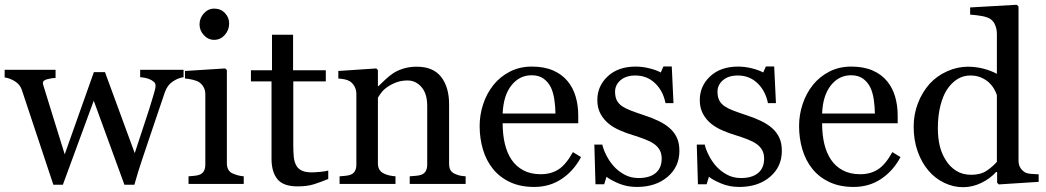

<svg xmlns="http://www.w3.org/2000/svg" viewBox="-22 -776 4414 810"><path d="M752.4 -450.2Q731.9 -448.2 708.3 -433.1Q684.6 -418 673.8 -387.7Q649.4 -315.9 627.7 -251.7Q606 -187.5 579.1 -107.4Q570.3 -82 561.3 -52.7Q552.2 -23.4 544.9 3.4H502.9L373.5 -351.1L243.2 3.4H203.1Q166.5 -105 131.6 -211.7Q96.7 -318.4 69.8 -397.5Q62 -420.4 40 -433.6Q18.1 -446.8 -2.4 -449.2V-481.4H212.4V-447.3Q196.3 -446.8 177.5 -441.9Q158.7 -437 158.7 -425.8Q158.7 -423.8 160.4 -417.5Q162.1 -411.1 164.6 -403.8Q180.2 -352.5 200 -289.3Q219.7 -226.1 251 -125L374 -471.7H420.9L546.4 -129.9Q567.4 -195.3 588.1 -256.6Q608.9 -317.9 624.5 -371.6Q627.9 -384.3 631.1 -394.8Q634.3 -405.3 634.3 -415.5Q634.3 -424.3 626.5 -431.2Q618.7 -438 607.4 -442.4Q597.7 -446.3 586.2 -448.2Q574.7 -450.2 569.3 -450.2V-481.4H752.4Z M1006.3 0H773.4V-32.2Q784.7 -33.2 796.6 -34.2Q808.6 -35.2 817.4 -38.1Q831.1 -42.5 837.6 -53.5Q844.2 -64.5 844.2 -82V-379.4Q844.2 -395 837.2 -408Q830.1 -420.9 817.4 -429.7Q808.1 -435.5 790.5 -439.7Q772.9 -443.8 758.3 -444.8V-476.6L928.2 -487.3L935.1 -480.5V-87.9Q935.1 -70.8 941.7 -59.6Q948.2 -48.3 962.4 -43Q973.1 -38.6 983.4 -35.9Q993.7 -33.2 1006.3 -32.2ZM944.8 -677.2Q944.8 -649.4 926.5 -628.7Q908.2 -607.9 881.3 -607.9Q856.4 -607.9 838.1 -627.7Q819.8 -647.5 819.8 -672.9Q819.8 -699.7 838.1 -719.7Q856.4 -739.7 881.3 -739.7Q909.2 -739.7 927 -720.9Q944.8 -702.1 944.8 -677.2Z M1362.8 -21Q1331.1 -7.8 1302.7 1.2Q1274.4 10.3 1233.4 10.3Q1172.9 10.3 1148.2 -20.3Q1123.5 -50.8 1123.5 -106.4V-432.6H1036.6V-479.5H1125.5V-629.4H1214.4V-479.5H1352.5V-432.6H1215.3V-163.6Q1215.3 -133.3 1217.5 -113Q1219.7 -92.8 1228 -77.6Q1235.8 -63.5 1251.5 -56.2Q1267.1 -48.8 1293.5 -48.8Q1305.7 -48.8 1329.3 -51Q1353 -53.2 1362.8 -56.6Z M1942.4 0H1706.5V-32.2Q1717.8 -33.2 1731.2 -34.2Q1744.6 -35.2 1753.4 -38.1Q1767.1 -42.5 1773.7 -53.5Q1780.3 -64.5 1780.3 -82V-329.6Q1780.3 -380.9 1756.1 -408.7Q1731.9 -436.5 1697.3 -436.5Q1671.4 -436.5 1649.9 -428.5Q1628.4 -420.4 1611.8 -408.7Q1595.7 -397.5 1586.2 -384.5Q1576.7 -371.6 1572.3 -363.8V-86.9Q1572.3 -70.3 1579.1 -59.6Q1585.9 -48.8 1599.6 -43Q1609.9 -38.1 1621.8 -35.6Q1633.8 -33.2 1646.5 -32.2V0H1410.6V-32.2Q1421.9 -33.2 1433.8 -34.2Q1445.8 -35.2 1454.6 -38.1Q1468.3 -42.5 1474.9 -53.5Q1481.4 -64.5 1481.4 -82V-379.4Q1481.4 -396 1474.4 -409.9Q1467.3 -423.8 1454.6 -432.6Q1445.3 -438.5 1432.6 -441.2Q1419.9 -443.8 1405.3 -444.8V-476.6L1565.4 -487.3L1572.3 -480.5V-412.6H1574.7Q1586.4 -424.3 1604 -440.7Q1621.6 -457 1637.2 -467.3Q1655.3 -479 1680.2 -486.8Q1705.1 -494.6 1736.3 -494.6Q1805.7 -494.6 1839.1 -451.4Q1872.6 -408.2 1872.6 -336.4V-85.9Q1872.6 -68.8 1878.4 -58.3Q1884.3 -47.9 1898.4 -42Q1910.2 -37.1 1918.7 -35.2Q1927.2 -33.2 1942.4 -32.2Z M2429.2 -113.3Q2398.9 -55.7 2348.1 -21.5Q2297.4 12.7 2231.4 12.7Q2173.3 12.7 2129.6 -7.8Q2085.9 -28.3 2057.6 -63.5Q2029.3 -98.6 2015.4 -145.5Q2001.5 -192.4 2001.5 -244.6Q2001.5 -291.5 2016.4 -336.7Q2031.2 -381.8 2060.1 -418Q2087.9 -452.6 2129.2 -473.9Q2170.4 -495.1 2221.7 -495.1Q2274.4 -495.1 2312 -478.5Q2349.6 -461.9 2373 -433.1Q2395.5 -405.8 2406.5 -368.7Q2417.5 -331.5 2417.5 -288.1V-255.9H2098.6Q2098.6 -208.5 2107.7 -169.9Q2116.7 -131.3 2136.2 -102.1Q2155.3 -73.7 2186 -57.4Q2216.8 -41 2259.3 -41Q2302.7 -41 2334.2 -61.3Q2365.7 -81.5 2395 -134.3ZM2321.3 -296.9Q2321.3 -324.2 2316.7 -355.5Q2312 -386.7 2301.8 -407.7Q2290.5 -430.2 2271 -444.3Q2251.5 -458.5 2220.7 -458.5Q2169.4 -458.5 2135.5 -415.8Q2101.6 -373 2098.6 -296.9Z M2802.7 -235.8Q2822.8 -218.3 2833.5 -195.3Q2844.2 -172.4 2844.2 -139.2Q2844.2 -72.3 2794.2 -29.8Q2744.1 12.7 2664.6 12.7Q2622.6 12.7 2587.2 -2.4Q2551.8 -17.6 2536.6 -30.3L2526.9 1.5H2490.2L2485.4 -166H2519Q2522.9 -147 2535.6 -121.6Q2548.3 -96.2 2566.4 -75.7Q2585.4 -54.2 2612.1 -39.6Q2638.7 -24.9 2671.9 -24.9Q2718.8 -24.9 2744.1 -46.1Q2769.5 -67.4 2769.5 -106.9Q2769.5 -127.4 2761.5 -142.3Q2753.4 -157.2 2737.8 -168.5Q2721.7 -179.7 2698.2 -188.7Q2674.8 -197.8 2646 -206.5Q2623 -213.4 2595 -225.3Q2566.9 -237.3 2546.9 -253.4Q2525.4 -270.5 2511.7 -295.4Q2498 -320.3 2498 -354Q2498 -413.1 2542 -454.1Q2585.9 -495.1 2659.7 -495.1Q2688 -495.1 2717.5 -487.8Q2747.1 -480.5 2765.6 -470.2L2776.9 -495.6H2812L2819.3 -340.8H2785.6Q2775.4 -392.6 2741.5 -425Q2707.5 -457.5 2658.7 -457.5Q2618.7 -457.5 2595.7 -437.5Q2572.8 -417.5 2572.8 -389.2Q2572.8 -367.2 2580.3 -352.5Q2587.9 -337.9 2603 -327.6Q2617.7 -317.9 2639.9 -309.3Q2662.1 -300.8 2694.8 -290Q2727.1 -279.8 2755.6 -266.1Q2784.2 -252.4 2802.7 -235.8Z M3234.9 -235.8Q3254.9 -218.3 3265.6 -195.3Q3276.4 -172.4 3276.4 -139.2Q3276.4 -72.3 3226.3 -29.8Q3176.3 12.7 3096.7 12.7Q3054.7 12.7 3019.3 -2.4Q2983.9 -17.6 2968.8 -30.3L2959 1.5H2922.4L2917.5 -166H2951.2Q2955.1 -147 2967.8 -121.6Q2980.5 -96.2 2998.5 -75.7Q3017.6 -54.2 3044.2 -39.6Q3070.8 -24.9 3104 -24.9Q3150.9 -24.9 3176.3 -46.1Q3201.7 -67.4 3201.7 -106.9Q3201.7 -127.4 3193.6 -142.3Q3185.5 -157.2 3169.9 -168.5Q3153.8 -179.7 3130.4 -188.7Q3106.9 -197.8 3078.1 -206.5Q3055.2 -213.4 3027.1 -225.3Q2999 -237.3 2979 -253.4Q2957.5 -270.5 2943.8 -295.4Q2930.2 -320.3 2930.2 -354Q2930.2 -413.1 2974.1 -454.1Q3018.1 -495.1 3091.8 -495.1Q3120.1 -495.1 3149.7 -487.8Q3179.2 -480.5 3197.8 -470.2L3209 -495.6H3244.1L3251.5 -340.8H3217.8Q3207.5 -392.6 3173.6 -425Q3139.6 -457.5 3090.8 -457.5Q3050.8 -457.5 3027.8 -437.5Q3004.9 -417.5 3004.9 -389.2Q3004.9 -367.2 3012.5 -352.5Q3020 -337.9 3035.2 -327.6Q3049.8 -317.9 3072 -309.3Q3094.2 -300.8 3127 -290Q3159.2 -279.8 3187.7 -266.1Q3216.3 -252.4 3234.9 -235.8Z M3776.9 -113.3Q3746.6 -55.7 3695.8 -21.5Q3645 12.7 3579.1 12.7Q3521 12.7 3477.3 -7.8Q3433.6 -28.3 3405.3 -63.5Q3377 -98.6 3363 -145.5Q3349.1 -192.4 3349.1 -244.6Q3349.1 -291.5 3364 -336.7Q3378.9 -381.8 3407.7 -418Q3435.5 -452.6 3476.8 -473.9Q3518.1 -495.1 3569.3 -495.1Q3622.1 -495.1 3659.7 -478.5Q3697.3 -461.9 3720.7 -433.1Q3743.2 -405.8 3754.2 -368.7Q3765.1 -331.5 3765.1 -288.1V-255.9H3446.3Q3446.3 -208.5 3455.3 -169.9Q3464.4 -131.3 3483.9 -102.1Q3502.9 -73.7 3533.7 -57.4Q3564.5 -41 3606.9 -41Q3650.4 -41 3681.9 -61.3Q3713.4 -81.5 3742.7 -134.3ZM3668.9 -296.9Q3668.9 -324.2 3664.3 -355.5Q3659.7 -386.7 3649.4 -407.7Q3638.2 -430.2 3618.7 -444.3Q3599.1 -458.5 3568.4 -458.5Q3517.1 -458.5 3483.2 -415.8Q3449.2 -373 3446.3 -296.9Z M4359.9 -8.8 4191.9 2 4184.6 -4.9V-49.8L4180.7 -50.8Q4155.3 -22.5 4117.9 -4.4Q4080.6 13.7 4041 13.7Q4000 13.7 3961.7 -4.6Q3923.3 -22.9 3895 -56.2Q3866.2 -89.8 3849.4 -137.2Q3832.5 -184.6 3832.5 -241.7Q3832.5 -293.9 3850.6 -340.8Q3868.7 -387.7 3900.4 -422.9Q3930.2 -455.6 3973.4 -475.1Q4016.6 -494.6 4061.5 -494.6Q4095.2 -494.6 4127.7 -486.1Q4160.2 -477.5 4183.6 -464.4V-631.8Q4183.6 -652.3 4176.8 -669.2Q4169.9 -686 4157.7 -694.8Q4144 -704.1 4120.8 -708.3Q4097.7 -712.4 4070.8 -714.4V-744.6L4267.6 -755.9L4274.9 -748.5V-99.1Q4274.9 -82 4281.5 -70.1Q4288.1 -58.1 4300.8 -49.8Q4310.1 -43.9 4327.6 -42.5Q4345.2 -41 4359.9 -40.5ZM4183.6 -93.3V-375Q4179.7 -387.7 4170.9 -402.3Q4162.1 -417 4148.9 -429.2Q4134.8 -441.4 4115.7 -449.5Q4096.7 -457.5 4071.3 -457.5Q4042 -457.5 4017.3 -442.4Q3992.7 -427.2 3973.6 -398.9Q3955.6 -371.6 3945.1 -329.3Q3934.6 -287.1 3934.6 -235.8Q3934.6 -194.8 3942.4 -161.4Q3950.2 -127.9 3968.8 -99.1Q3985.8 -71.8 4012.5 -55.2Q4039.1 -38.6 4075.7 -38.6Q4114.7 -38.6 4140.4 -55.7Q4166 -72.8 4183.6 -93.3Z"/></svg>

Font: UniBurma_GGSerif
Style: Book
Weight: 400
Designer: Victor San Kho Lin (for Burmese only and related typography optimization with it)
Foundry: http://www.unimm.org
Version: 2.0